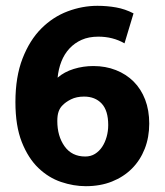

<svg xmlns="http://www.w3.org/2000/svg" viewBox="-20 -630 566 660"><path d="M315 -610Q348 -610 379 -604.5Q410 -599 439 -584L408 -481Q368 -504 318 -504Q285 -504 260.5 -493Q236 -482 218.5 -463Q201 -444 191 -418.5Q181 -393 178 -363Q201 -383 233.5 -393Q266 -403 301 -403Q343 -403 378.5 -389Q414 -375 439.5 -349.5Q465 -324 479 -287.5Q493 -251 493 -205Q493 -158 477.5 -118.5Q462 -79 433.5 -50.5Q405 -22 365 -6Q325 10 275 10Q233 10 190 -4.5Q147 -19 112 -52.5Q77 -86 55 -141.5Q33 -197 33 -279Q33 -366 57.5 -429Q82 -492 122 -532Q162 -572 212.5 -591Q263 -610 315 -610ZM177 -214Q177 -162 202 -127Q227 -92 273 -92Q292 -92 306.5 -101Q321 -110 331 -125Q341 -140 346.5 -159.5Q352 -179 352 -200Q352 -250 329.5 -274Q307 -298 269 -298Q243 -298 224 -288.5Q205 -279 194 -267Q186 -259 181.5 -246.5Q177 -234 177 -214Z"/></svg>

Font: Mukta Mahee ExtraBold
Style: Regular
Weight: 800
Designer: Shuchita Grover, Noopur Datye, Girish Dalvi, Yashodeep Gholap
Foundry: Ek Type
Version: Version 2.538;PS 1.000;hotconv 16.6.51;makeotf.lib2.5.65220;